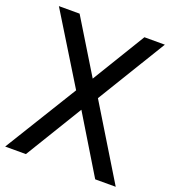

<svg xmlns="http://www.w3.org/2000/svg" viewBox="-135 -843 849 945"><g transform="rotate(20 290.0 -370.0)"><path d="M471 0 290 -298.5 233 -379.5 11.5 -740H120L290 -461.5L347 -380L578.5 0ZM-0.5 0 233 -379.5 290 -461.5 459.5 -740H566.5L347 -380L290 -298.5L108 0Z"/></g></svg>

Font: Encode Sans SC Condensed Medium
Style: Regular
Weight: 500
Width: 3
Designer: Multiple Designers
Foundry: Impallari Type
Version: Version 3.002